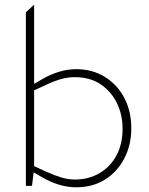

<svg xmlns="http://www.w3.org/2000/svg" viewBox="-20 -790 633 816"><path d="M304 6Q267 6 231 -5Q195 -16 160 -36L117 -61L125 -84L175 -61Q213 -44 241.5 -35.5Q270 -27 298 -27Q356 -27 402 -53.5Q448 -80 474.5 -128.5Q501 -177 501 -243Q501 -302 477 -351.5Q453 -401 408 -431.5Q363 -462 298 -462Q270 -462 241.5 -454.5Q213 -447 175 -429L125 -406V-81V-74L116 0H90V-738L125 -770V-424L117 -429L160 -454Q195 -474 231 -485Q267 -496 304 -496Q373 -496 426 -463Q479 -430 508.5 -373.5Q538 -317 538 -245Q538 -174 508.5 -117Q479 -60 426.5 -27Q374 6 304 6Z"/></svg>

Font: REM Medium Thin
Style: Regular
Weight: 250
Version: Version 1.005;gftools[0.9.28]